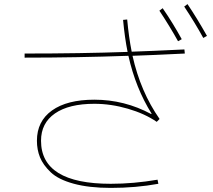

<svg xmlns="http://www.w3.org/2000/svg" viewBox="-20 -876 1040 936"><path d="M757 -824 773 -836Q822 -765 866 -685L848 -675Q808 -747 757 -824ZM878 -844 894 -856Q940 -788 989 -701L971 -691Q931 -764 878 -844ZM717 -320 719 -322Q641 -447 606 -604Q350 -595 100 -595V-615Q375 -615 602 -623Q588 -692 580 -779L600 -781Q608 -694 622 -624Q712 -627 879 -635L881 -615Q719 -607 626 -604Q665 -429 758 -296L744 -282Q686 -322 603.5 -346Q521 -370 440 -370Q316 -370 248 -323Q180 -276 180 -190Q180 20 520 20Q631 20 748 0L752 20Q642 40 520 40Q414 40 339 19.5Q264 -1 227 -36.5Q190 -72 175 -109Q160 -146 160 -190Q160 -285 233.5 -337.5Q307 -390 440 -390Q587 -390 717 -320Z"/></svg>

Font: Mplus 1p Thin
Style: Regular
Weight: 250
Version: Version 1.061